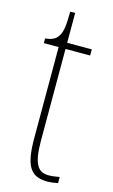

<svg xmlns="http://www.w3.org/2000/svg" viewBox="-107 -700 443 753"><g transform="rotate(15 114.5 -323.5)"><path d="M167 10C178 10 194 8 209 5V-20C192 -17 181 -15 165 -15C123 -15 101 -40 101 -140V-511H201V-536H101V-657H81C80 -610 80 -575 63 -553C54 -540 38 -532 13 -530V-511H73V-141C73 -26 99 10 167 10Z"/></g></svg>

Font: Noto Serif Hebrew ExtraCondensed Thin
Style: Regular
Weight: 100
Width: 2
Designer: Monotype Design Team
Foundry: Monotype Imaging Inc.
Version: Version 2.004